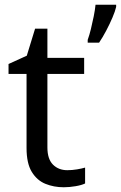

<svg xmlns="http://www.w3.org/2000/svg" viewBox="-20 -780 510 810"><path d="M264 -62Q284 -62 305 -65.5Q326 -69 339 -73V-6Q325 1 299 5.5Q273 10 249 10Q207 10 171.5 -4.5Q136 -19 114 -55Q92 -91 92 -156V-468H16V-510L93 -545L128 -659H180V-536H335V-468H180V-158Q180 -109 203.5 -85.5Q227 -62 264 -62ZM470 -751Q466 -733 454.5 -706Q443 -679 428 -650.5Q413 -622 398 -600H350V-612Q357 -631 363.5 -657.5Q370 -684 375.5 -711.5Q381 -739 383 -760H470Z"/></svg>

Font: Noto Sans Chorasmian
Style: Regular
Weight: 400
Designer: Federico Parra Barrios
Foundry: Google LLC
Version: Version 1.004; ttfautohint (v1.8.4.7-5d5b)